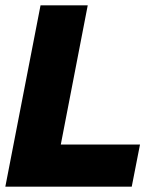

<svg xmlns="http://www.w3.org/2000/svg" viewBox="-31 -700 620 720"><path d="M121 -680H298L197 -158H494L463 0H-11Z"/></svg>

Font: Teachers ExtraBold
Style: Italic
Weight: 800
Designer: Alfredo Marco Pradil & Chank Diesel
Version: Version 0.009